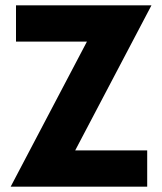

<svg xmlns="http://www.w3.org/2000/svg" viewBox="-20 -700 608 720"><path d="M20 0 306 -544H40V-680H548L262 -136H532V0Z"/></svg>

Font: Teachers
Style: Bold
Weight: 700
Designer: Alfredo Marco Pradil, Chank Diesel
Version: Version 1.001